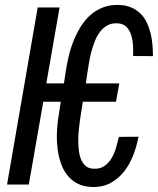

<svg xmlns="http://www.w3.org/2000/svg" viewBox="-20 -741 634 771"><path d="M166 -406.2H236.8L244.1 -454.6Q248.5 -483.4 255.9 -514.9Q263.2 -546.4 275.1 -576.2Q287.1 -606 303.5 -632.8Q319.8 -659.7 342 -679.7Q364.3 -699.7 392.8 -710.9Q421.4 -722.2 457.5 -721.2Q485.4 -720.2 506.6 -711.2Q527.8 -702.1 543.2 -687.3Q558.6 -672.4 568.4 -652.6Q578.1 -632.8 584 -610.1Q589.8 -587.4 592 -563.2Q594.2 -539.1 594.2 -515.6L514.6 -516.1Q515.1 -534.2 514.2 -556.4Q513.2 -578.6 507.3 -598.6Q501.5 -618.7 488.3 -632.6Q475.1 -646.5 450.7 -647.5Q428.2 -648.4 411.4 -639.2Q394.5 -629.9 382.1 -613.8Q369.6 -597.7 361.3 -576.9Q353 -556.2 347.2 -534.4Q341.3 -512.7 337.9 -491.9Q334.5 -471.2 332 -455.6L324.7 -406.2H459L445.8 -332.5H312.5L300.8 -256.3Q299.3 -244.1 297.1 -225.3Q294.9 -206.5 294.4 -185.5Q293.9 -164.6 295.9 -143.1Q297.9 -121.6 304.2 -104.2Q310.5 -86.9 322.8 -75.7Q335 -64.5 355 -63.5Q381.3 -62 398.9 -74.2Q416.5 -86.4 428 -105.7Q439.5 -125 446 -147.9Q452.6 -170.9 457.5 -191.4L536.1 -191.9Q529.3 -155.3 515.4 -118.7Q501.5 -82 478.8 -53Q456.1 -23.9 424.1 -6.3Q392.1 11.2 349.1 9.8Q314.9 8.8 290.5 -4.2Q266.1 -17.1 249.8 -38.1Q233.4 -59.1 224.4 -85.9Q215.3 -112.8 211.4 -142.1Q207.5 -171.4 208.3 -200.9Q209 -230.5 212.4 -256.8L224.1 -332.5H153.8L95.7 0H8.3L131.3 -710.9H219.2Z"/></svg>

Font: Roboto Mono
Style: Italic
Weight: 400
Designer: Google
Version: Version 2.000985; 2015; ttfautohint (v1.3)